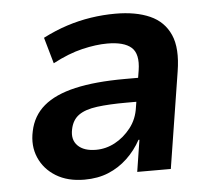

<svg xmlns="http://www.w3.org/2000/svg" viewBox="-43 -558 689 615"><g transform="rotate(-5 301.5 -250.5)"><path d="M205 10Q151 10 113.5 -13Q76 -36 59.5 -74.5Q43 -113 53 -159Q63 -208 99.5 -239Q136 -270 201 -285Q266 -300 362 -300H422L412 -224H360Q304 -224 265.5 -219Q227 -214 206 -199Q185 -184 179 -154Q172 -121 191.5 -101.5Q211 -82 250 -82Q282 -82 311 -97.5Q340 -113 362 -141Q384 -169 389 -207L408 -324Q416 -376 392.5 -397Q369 -418 315 -418Q279 -418 234.5 -407.5Q190 -397 139 -370L115 -454Q154 -474 192.5 -486.5Q231 -499 270.5 -505Q310 -511 349 -511Q415 -511 460 -491Q505 -471 524.5 -427Q544 -383 532 -309L483 0H375L391 -102H388Q370 -69 343 -43.5Q316 -18 282 -4Q248 10 205 10Z"/></g></svg>

Font: Nunito Sans 7pt SemiCondensed
Style: Bold Italic
Weight: 700
Width: 4
Italic angle: -9°
Designer: Vernon Adams
Foundry: Vernon Adams
Version: Version 3.101;gftools[0.9.27]